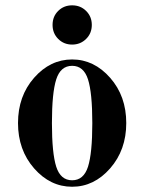

<svg xmlns="http://www.w3.org/2000/svg" viewBox="-20 -692 544 724"><path d="M311.8 -392.8Q295.4 -443.8 252 -443.8Q208.5 -443.8 192.1 -392.8Q175.8 -341.8 175.8 -228Q175.8 -114.3 192.1 -63.2Q208.5 -12.2 252 -12.2Q295.4 -12.2 311.8 -63.2Q328.1 -114.3 328.1 -228Q328.1 -341.8 311.8 -392.8ZM108.6 -398.7Q169.4 -467.8 252 -467.8Q334.5 -467.8 395.3 -398.7Q456.1 -329.6 456.1 -228Q456.1 -126.5 395.3 -57.1Q334.5 12.2 252 12.2Q169.4 12.2 108.6 -57.1Q47.9 -126.5 47.9 -228Q47.9 -329.6 108.6 -398.7ZM252 -671.9Q283.7 -671.9 304.9 -650.6Q326.2 -629.4 326.2 -598.1Q326.2 -566.4 304.7 -545.2Q283.2 -523.9 252 -523.9Q220.7 -523.9 199.5 -545.2Q178.2 -566.4 178.2 -598.1Q178.2 -629.9 199.5 -650.9Q220.7 -671.9 252 -671.9Z"/></svg>

Font: Flanker Steampunk
Style: Bold
Weight: 700
Designer: Alexey Kryukov, Leonardo Di Lena
Foundry: Alexey Kryukov, Leonardo Di Lena
Version: 1.210